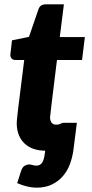

<svg xmlns="http://www.w3.org/2000/svg" viewBox="-20 -689 424 888"><path d="M189 8Q129 7.5 94.5 -24.5Q60 -56.5 57.5 -112Q57.5 -115.5 57.5 -120.5Q57.5 -125.5 58.2 -134.8Q59 -144 60.8 -159.2Q62.5 -174.5 65.5 -199.5L92 -411.5H50.5Q40 -411.5 33 -419.2Q26 -427 28.5 -442L35.5 -502.5L114 -518.5L157.5 -645Q165 -669 191.5 -669H275.5L256.5 -517.5H372.5L359.5 -411.5H243.5L218.5 -208Q216 -187.5 214.8 -175.8Q213.5 -164 212.8 -157.8Q212 -151.5 211.8 -149.2Q211.5 -147 211.5 -146.5Q211.5 -132 218.2 -122.2Q225 -112.5 239.5 -112.5Q247.5 -112.5 252.2 -113.8Q257 -115 260.5 -116.8Q264 -118.5 267 -119.8Q270 -121 274.5 -121H335.5L319.5 5Q315 38.5 303.5 69.8Q292 101 271.2 125.2Q250.5 149.5 220.2 164.2Q190 179 149 179Q128.5 179 105.5 173.5Q82.5 168 59.5 158L78.5 99Q84 83 95 77.2Q106 71.5 114.5 71.5Q122.5 71.5 130.2 74.2Q138 77 149 77Q165 77 174.5 64Q184 51 188 16Z"/></svg>

Font: Lato Black
Style: Italic
Weight: 900
Italic angle: -7°
Designer: Lukasz Dziedzic
Foundry: tyPoland Lukasz Dziedzic
Version: Version 2.007; 2014-02-27